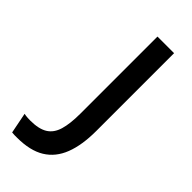

<svg xmlns="http://www.w3.org/2000/svg" viewBox="-219 -701 752 752"><g transform="rotate(45 157.0 -325.5)"><path d="M26 8 9 -78Q19 -76 28.5 -75.5Q38 -75 43 -75Q90 -75 116 -91Q142 -107 152.5 -142Q163 -177 163 -234V-660H255V-229Q255 -151 234.5 -98Q214 -45 170 -18Q126 9 54 9Q47 9 40.5 9Q34 9 26 8Z"/></g></svg>

Font: Bricolage Grotesque 72pt
Style: Regular
Weight: 400
Version: Version 1.001;gftools[0.9.33.dev8+g029e19f]